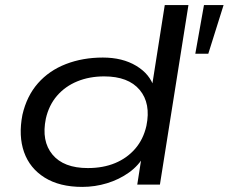

<svg xmlns="http://www.w3.org/2000/svg" viewBox="-20 -725 898 754"><path d="M303 9Q214 9 155.5 -27.5Q97 -64 74.5 -127.5Q52 -191 68 -274Q85 -348 129 -398Q173 -448 239 -473.5Q305 -499 384 -499Q461 -499 515 -466.5Q569 -434 585 -381H576L627 -705H720L608 0H519L537 -115H547Q525 -75 486.5 -47.5Q448 -20 400.5 -5.5Q353 9 303 9ZM325 -65Q385 -65 432 -84.5Q479 -104 511 -141Q543 -178 555 -231Q573 -319 528.5 -372Q484 -425 389 -425Q331 -425 283.5 -405.5Q236 -386 204 -349Q172 -312 160 -259Q142 -171 186 -118Q230 -65 325 -65ZM747 -514 781 -705H858L798 -514Z"/></svg>

Font: Nunito Sans 10pt Expanded
Style: Italic
Weight: 400
Width: 7
Italic angle: -9°
Designer: Vernon Adams
Foundry: Vernon Adams
Version: Version 3.101;gftools[0.9.27]